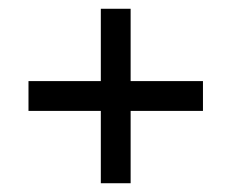

<svg xmlns="http://www.w3.org/2000/svg" viewBox="-20 -581 528 438"><path d="M45 -328V-396H210V-561H278V-396H443V-328H278V-163H210V-328Z"/></svg>

Font: Domine
Style: Regular
Weight: 400
Designer: Pablo Impallari, Rodrigo Fuenzalida, Brenda Gallo
Foundry: Pablo Impallari, Rodrigo Fuenzalida, Brenda Gallo
Version: Version 2.000